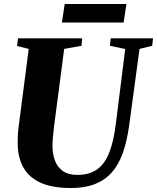

<svg xmlns="http://www.w3.org/2000/svg" viewBox="-20 -936 790 966"><path d="M682 -690 630 -306Q619 -226 597.8 -166.2Q576.5 -106.5 541.8 -67.8Q507 -29 456.8 -9.5Q406.5 10 338 10Q240.5 10 181.5 -18Q122.5 -46 95.8 -96.8Q69 -147.5 69 -215.5Q69 -234.5 69.8 -254.8Q70.5 -275 73.5 -296.5L124.5 -690L66 -704.5L70.5 -743H393.5L390 -705.5L303 -690L252.5 -304.5Q249 -275.5 246.5 -248.8Q244 -222 244 -201.5Q244 -161.5 256.2 -128.5Q268.5 -95.5 296 -75.8Q323.5 -56 369 -56Q430.5 -56 469.5 -84.5Q508.5 -113 530.5 -170.5Q552.5 -228 563 -315L610 -689.5L533 -705.5L537 -743H750L745.5 -705.5ZM305.5 -916H616L602 -822.5H291.5Z"/></svg>

Font: Merriweather 72pt Black
Style: Italic
Weight: 900
Italic angle: -7.8°
Version: Version 2.101